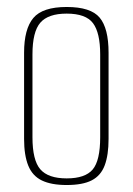

<svg xmlns="http://www.w3.org/2000/svg" viewBox="-20 -523 380 550"><path d="M171 7Q127 7 100 -6Q73 -19 61 -48.5Q49 -78 49 -125V-372Q49 -440 75.5 -471.5Q102 -503 171 -503Q240 -503 265.5 -472.5Q291 -442 291 -372V-125Q291 -79 280 -49.5Q269 -20 243 -6.5Q217 7 171 7ZM171 -12Q224 -12 245.5 -37.5Q267 -63 267 -130V-367Q267 -429 246.5 -456.5Q226 -484 171 -484Q118 -484 95.5 -458Q73 -432 73 -367V-130Q73 -64 95.5 -38Q118 -12 171 -12Z"/></svg>

Font: Alumni Sans Thin Thin
Style: Regular
Weight: 250
Version: Version 1.018